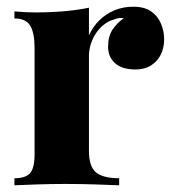

<svg xmlns="http://www.w3.org/2000/svg" viewBox="-20 -552 514 572"><path d="M377 -532Q411 -532 431 -517.5Q451 -503 460 -480.5Q469 -458 469 -436Q469 -395 445.5 -370Q422 -345 384 -345Q344 -345 323 -363.5Q302 -382 302 -413Q302 -444 315.5 -464Q329 -484 349 -498Q334 -500 320 -494Q304 -490 290 -479Q276 -468 266 -453Q256 -438 250.5 -420.5Q245 -403 245 -385V-103Q245 -55 266.5 -38Q288 -21 335 -21V0Q312 -1 267 -2.5Q222 -4 174 -4Q131 -4 87.5 -2.5Q44 -1 23 0V-21Q56 -21 69.5 -36Q83 -51 83 -93V-409Q83 -454 70 -475.5Q57 -497 23 -497V-518Q55 -515 85 -515Q130 -515 170.5 -518.5Q211 -522 245 -529V-447Q257 -473 276.5 -492Q296 -511 321.5 -521.5Q347 -532 377 -532Z"/></svg>

Font: Playfair Display ExtraBold
Style: Regular
Weight: 800
Designer: Claus Eggers Sørensen
Foundry: Claus Eggers Sørensen
Version: Version 1.203